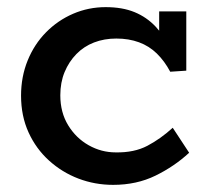

<svg xmlns="http://www.w3.org/2000/svg" viewBox="-20 -503 590 538"><path d="M297 15Q246 15 200 -2.5Q154 -20 117.5 -53Q81 -86 60 -132Q39 -178 39 -235Q39 -288 57.5 -333.5Q76 -379 109 -412.5Q142 -446 185 -464.5Q228 -483 276 -483Q323 -483 357 -469Q391 -455 416 -428.5Q441 -402 459 -365L426 -372V-471H502V-305L457 -302Q441 -332 419.5 -353Q398 -374 369.5 -384.5Q341 -395 306 -395Q272 -395 243.5 -384Q215 -373 194 -351.5Q173 -330 161 -301Q149 -272 149 -236Q149 -188 171 -152Q193 -116 228.5 -96Q264 -76 304 -76Q356 -75 393 -94.5Q430 -114 464 -145L510 -75Q469 -37 416 -11Q363 15 297 15Z"/></svg>

Font: BioRhyme Medium
Style: Regular
Weight: 500
Designer: Aoife Mooney
Foundry: Aoife Mooney Type
Version: Version 1.600;gftools[0.9.33]